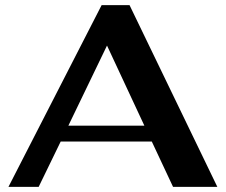

<svg xmlns="http://www.w3.org/2000/svg" viewBox="-20 -730 882 750"><path d="M573 -177H217L131 0H13L377 -710H486L829 0H656ZM544 -239 398 -552 247 -239Z"/></svg>

Font: Fahkwang
Style: Bold
Weight: 700
Designer: Suppakit Chalermlarp | Katatrad Co.,Ltd.
Foundry: Cadson Demak Co.,Ltd.
Version: Version 1.000; ttfautohint (v1.6)